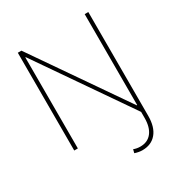

<svg xmlns="http://www.w3.org/2000/svg" viewBox="-211 -853 1130 1209"><g transform="rotate(-30 354.0 -249.0)"><path d="M471.2 187Q524.9 187 554.4 149.4Q584 111.8 584 43.5V0L127 -662.1L124 -661.1V0H97.7V-710.9H124L581.1 -49.3L584 -50.3V-710.9H610.4V43.5Q610.4 125 573.5 169.2Q536.6 213.4 471.2 213.4Q445.8 213.4 416.5 203.6L422.9 178.2Q445.3 187 471.2 187Z"/></g></svg>

Font: Roboto-Thin
Style: Regular
Weight: 250
Designer: Google
Version: Version 1.100141; 2013; ttfautohint (v0.94.14-c901) -l 8 -r 